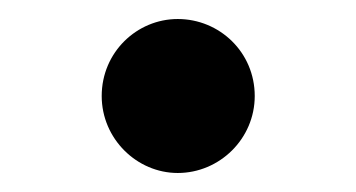

<svg xmlns="http://www.w3.org/2000/svg" viewBox="-20 -159 375 202"><path d="M167 23C211 23 248 -13 248 -58C248 -104 211 -139 167 -139C124 -139 87 -104 87 -58C87 -13 124 23 167 23Z"/></svg>

Font: 寒蝉锦书宋Pro Soft
Style: Regular
Weight: 700
Designer: 寒蝉锦书宋{Warren} 思源宋体{Ryoko NISHIZUKA 西塚涼子 (kana & ideographs); Frank Grießhammer (Latin, Greek & Cyrillic); Wenlong ZHANG 
Foundry: Adobe & ChillType
Version: Version 2.000;Glyphs 3.1.1 (3135)